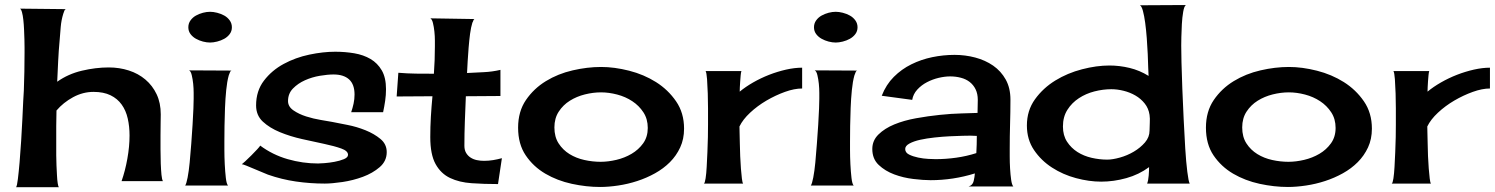

<svg xmlns="http://www.w3.org/2000/svg" viewBox="-20 -741 6034 775"><path d="M418.9 -468.8Q461.9 -468.8 500 -456.5Q538.1 -444.3 566.9 -419.9Q595.7 -395.5 612.3 -360.4Q628.9 -325.2 628.9 -279.3Q628.9 -268.6 628.4 -246.1Q627.9 -223.6 627.9 -195.8Q627.9 -168 627.9 -137.7Q627.9 -107.4 628.9 -81.1Q629.9 -54.7 631.8 -35.2Q633.8 -15.6 637.7 -9.8H470.7Q485.4 -51.8 494.1 -100.6Q502.9 -149.4 502.9 -194.3Q502.9 -230.5 495.6 -262.7Q488.3 -294.9 471.2 -318.8Q454.1 -342.8 426.3 -356.4Q398.4 -370.1 357.4 -370.1Q314.5 -370.1 274.9 -348.6Q235.4 -327.1 208 -294.9Q207 -263.7 207 -231.9Q207 -200.2 207 -168Q207 -163.1 207 -148.4Q207 -133.8 207 -114.3Q207 -94.7 208 -73.2Q209 -51.8 210 -33.2Q210.9 -14.6 212.9 -1.5Q214.8 11.7 217.8 14.6H44.9Q48.8 9.8 52.2 -18.6Q55.7 -46.9 59.1 -86.4Q62.5 -126 65.4 -172.4Q68.4 -218.8 70.3 -260.3Q72.3 -301.8 73.7 -333Q75.2 -364.3 76.2 -375Q79.1 -451.2 79.1 -529.3Q79.1 -534.2 79.1 -548.3Q79.1 -562.5 78.6 -581.5Q78.1 -600.6 77.1 -621.6Q76.2 -642.6 74.2 -660.6Q72.3 -678.7 68.8 -691.4Q65.4 -704.1 60.5 -706.1L247.1 -704.1Q242.2 -704.1 239.3 -696.3Q236.3 -688.5 235.4 -685.5Q227.5 -660.2 225.1 -632.3Q222.7 -604.5 220.7 -578.1Q216.8 -536.1 214.8 -494.6Q212.9 -453.1 210.9 -411.1Q254.9 -442.4 310.5 -455.6Q366.2 -468.8 418.9 -468.8Z M743.2 -457 915 -456.1Q910.2 -455.1 907.7 -447.8Q905.3 -440.4 903.3 -436.5Q896.5 -412.1 893.1 -377.4Q889.6 -342.8 888.2 -305.2Q886.7 -267.6 886.2 -232.4Q885.7 -197.3 885.7 -170.9Q885.7 -162.1 885.7 -135.3Q885.7 -108.4 887.2 -78.1Q888.7 -47.9 891.6 -22.9Q894.5 2 900.4 7.8H727.5Q732.4 1 737.3 -24.4Q742.2 -49.8 745.6 -85Q749 -120.1 752 -160.6Q754.9 -201.2 757.3 -237.8Q759.8 -274.4 760.7 -303.2Q761.7 -332 761.7 -342.8Q761.7 -348.6 761.7 -366.2Q761.7 -383.8 759.8 -402.8Q757.8 -421.9 753.9 -438Q750 -454.1 743.2 -457ZM828.1 -693.4Q840.8 -693.4 856.4 -689.5Q872.1 -685.5 885.3 -678.2Q898.4 -670.9 907.2 -658.7Q916 -646.5 916 -630.9Q916 -615.2 907.2 -603.5Q898.4 -591.8 885.3 -584.5Q872.1 -577.1 856.4 -573.2Q840.8 -569.3 828.1 -569.3Q814.5 -569.3 799.3 -573.2Q784.2 -577.1 771 -584.5Q757.8 -591.8 749 -603.5Q740.2 -615.2 740.2 -630.9Q740.2 -646.5 749 -658.7Q757.8 -670.9 771 -678.2Q784.2 -685.5 799.3 -689.5Q814.5 -693.4 828.1 -693.4Z M1411.1 -359.4Q1411.1 -400.4 1389.2 -420.4Q1367.2 -440.4 1326.2 -440.4Q1302.7 -440.4 1271 -435.1Q1239.3 -429.7 1210.9 -417Q1182.6 -404.3 1162.6 -383.8Q1142.6 -363.3 1142.6 -333Q1142.6 -310.5 1164.6 -295.4Q1186.5 -280.3 1215.8 -271Q1245.1 -261.7 1274.9 -256.8Q1304.7 -252 1320.3 -249Q1344.7 -244.1 1382.3 -236.8Q1419.9 -229.5 1455.1 -215.3Q1490.2 -201.2 1515.6 -180.2Q1541 -159.2 1541 -127Q1541 -90.8 1512.7 -66.4Q1484.4 -42 1444.8 -27.3Q1405.3 -12.7 1362.3 -6.3Q1319.3 0 1291 0Q1232.4 0 1174.8 -8.3Q1117.2 -16.6 1061.5 -36.1Q1054.7 -39.1 1039.1 -45.4Q1023.4 -51.8 1006.3 -59.1Q989.3 -66.4 974.6 -72.3Q960 -78.1 956.1 -78.1Q958 -79.1 969.7 -89.8Q981.4 -100.6 994.6 -113.8Q1007.8 -127 1018.6 -138.7Q1029.3 -150.4 1030.3 -153.3Q1080.1 -116.2 1141.1 -98.6Q1202.1 -81.1 1263.7 -81.1Q1270.5 -81.1 1290 -82.5Q1309.6 -84 1330.6 -87.9Q1351.6 -91.8 1368.2 -98.6Q1384.8 -105.5 1384.8 -116.2Q1384.8 -131.8 1357.4 -141.6Q1330.1 -151.4 1288.6 -160.2Q1247.1 -168.9 1199.2 -179.7Q1151.4 -190.4 1109.9 -207.5Q1068.4 -224.6 1041 -250Q1013.7 -275.4 1013.7 -315.4Q1013.7 -374 1045.4 -415.5Q1077.1 -457 1125 -482.9Q1172.9 -508.8 1228.5 -520.5Q1284.2 -532.2 1333 -532.2Q1373 -532.2 1410.2 -525.9Q1447.3 -519.5 1475.6 -502.9Q1503.9 -486.3 1521 -457Q1538.1 -427.7 1538.1 -380.9Q1538.1 -357.4 1534.7 -334Q1531.2 -310.5 1526.4 -288.1H1397.5Q1403.3 -304.7 1407.2 -322.8Q1411.1 -340.8 1411.1 -359.4Z M1854.5 -152.3Q1854.5 -135.7 1861.3 -124Q1868.2 -112.3 1879.4 -105Q1890.6 -97.7 1904.8 -94.7Q1918.9 -91.8 1933.6 -91.8Q1952.1 -91.8 1970.2 -94.7Q1988.3 -97.7 2005.9 -102.5L1990.2 2Q1933.6 2 1883.8 -1.5Q1834 -4.9 1796.9 -22.5Q1759.8 -40 1738.3 -78.6Q1716.8 -117.2 1716.8 -187.5Q1716.8 -228.5 1719.2 -270Q1721.7 -311.5 1725.6 -352.5L1581.1 -351.6L1587.9 -447.3Q1623 -444.3 1659.2 -443.8Q1695.3 -443.4 1731.4 -443.4Q1733.4 -471.7 1734.4 -498.5Q1735.4 -525.4 1735.4 -553.7Q1735.4 -559.6 1735.4 -577.1Q1735.4 -594.7 1733.4 -613.8Q1731.4 -632.8 1727.5 -648.4Q1723.6 -664.1 1716.8 -667L1896.5 -664.1Q1892.6 -664.1 1890.6 -658.2Q1888.7 -652.3 1886.7 -649.4Q1880.9 -630.9 1877.4 -604.5Q1874 -578.1 1871.6 -549.3Q1869.1 -520.5 1867.7 -493.7Q1866.2 -466.8 1865.2 -446.3Q1898.4 -448.2 1932.6 -449.7Q1966.8 -451.2 2000 -459V-353.5L1860.4 -352.5Q1858.4 -302.7 1856.4 -252.4Q1854.5 -202.1 1854.5 -152.3Z M2406.2 -470.7Q2460 -470.7 2519.5 -455.6Q2579.1 -440.4 2627.9 -409.7Q2676.8 -378.9 2709 -332Q2741.2 -285.2 2741.2 -221.7Q2741.2 -179.7 2725.6 -146Q2710 -112.3 2684.1 -86.4Q2658.2 -60.5 2624 -41.5Q2589.8 -22.5 2552.2 -10.3Q2514.6 2 2475.6 7.8Q2436.5 13.7 2402.3 13.7Q2346.7 13.7 2288.1 1Q2229.5 -11.7 2181.2 -40Q2132.8 -68.4 2102.1 -113.8Q2071.3 -159.2 2071.3 -225.6Q2071.3 -291 2103 -337.4Q2134.8 -383.8 2183.6 -413.6Q2232.4 -443.4 2291.5 -457Q2350.6 -470.7 2406.2 -470.7ZM2217.8 -226.6Q2217.8 -188.5 2234.9 -162.1Q2252 -135.7 2278.8 -119.1Q2305.7 -102.5 2338.9 -95.2Q2372.1 -87.9 2404.3 -87.9Q2434.6 -87.9 2467.8 -95.7Q2501 -103.5 2529.3 -120.1Q2557.6 -136.7 2576.2 -162.6Q2594.7 -188.5 2594.7 -224.6Q2594.7 -260.7 2577.1 -287.6Q2559.6 -314.5 2532.2 -332.5Q2504.9 -350.6 2471.2 -359.4Q2437.5 -368.2 2406.2 -368.2Q2374 -368.2 2340.8 -359.9Q2307.6 -351.6 2280.3 -334.5Q2252.9 -317.4 2235.4 -290.5Q2217.8 -263.7 2217.8 -226.6Z M2965.8 -371.1Q2989.3 -390.6 3020 -408.2Q3050.8 -425.8 3084.5 -439Q3118.2 -452.1 3152.8 -460Q3187.5 -467.8 3217.8 -467.8V-383.8Q3186.5 -383.8 3148.4 -370.1Q3110.4 -356.4 3073.7 -335Q3037.1 -313.5 3007.8 -286.1Q2978.5 -258.8 2964.8 -230.5Q2964.8 -223.6 2965.3 -205.1Q2965.8 -186.5 2966.3 -162.1Q2966.8 -137.7 2967.8 -110.8Q2968.8 -84 2970.7 -60.5Q2972.7 -37.1 2974.6 -20.5Q2976.6 -3.9 2979.5 0H2821.3Q2825.2 -2 2828.1 -21Q2831.1 -40 2832.5 -67.4Q2834 -94.7 2835.4 -126.5Q2836.9 -158.2 2837.4 -187.5Q2837.9 -216.8 2837.9 -238.3Q2837.9 -259.8 2837.9 -266.6Q2837.9 -275.4 2837.9 -303.7Q2837.9 -332 2836.9 -363.3Q2835.9 -394.5 2834 -421.4Q2832 -448.2 2828.1 -454.1H2972.7Q2970.7 -448.2 2969.7 -437Q2968.8 -425.8 2967.8 -413.1Q2966.8 -400.4 2966.3 -388.7Q2965.8 -377 2965.8 -371.1Z M3268.6 -457 3440.4 -456.1Q3435.5 -455.1 3433.1 -447.8Q3430.7 -440.4 3428.7 -436.5Q3421.9 -412.1 3418.5 -377.4Q3415 -342.8 3413.6 -305.2Q3412.1 -267.6 3411.6 -232.4Q3411.1 -197.3 3411.1 -170.9Q3411.1 -162.1 3411.1 -135.3Q3411.1 -108.4 3412.6 -78.1Q3414.1 -47.9 3417 -22.9Q3419.9 2 3425.8 7.8H3252.9Q3257.8 1 3262.7 -24.4Q3267.6 -49.8 3271 -85Q3274.4 -120.1 3277.3 -160.6Q3280.3 -201.2 3282.7 -237.8Q3285.2 -274.4 3286.1 -303.2Q3287.1 -332 3287.1 -342.8Q3287.1 -348.6 3287.1 -366.2Q3287.1 -383.8 3285.2 -402.8Q3283.2 -421.9 3279.3 -438Q3275.4 -454.1 3268.6 -457ZM3353.5 -693.4Q3366.2 -693.4 3381.8 -689.5Q3397.5 -685.5 3410.6 -678.2Q3423.8 -670.9 3432.6 -658.7Q3441.4 -646.5 3441.4 -630.9Q3441.4 -615.2 3432.6 -603.5Q3423.8 -591.8 3410.6 -584.5Q3397.5 -577.1 3381.8 -573.2Q3366.2 -569.3 3353.5 -569.3Q3339.8 -569.3 3324.7 -573.2Q3309.6 -577.1 3296.4 -584.5Q3283.2 -591.8 3274.4 -603.5Q3265.6 -615.2 3265.6 -630.9Q3265.6 -646.5 3274.4 -658.7Q3283.2 -670.9 3296.4 -678.2Q3309.6 -685.5 3324.7 -689.5Q3339.8 -693.4 3353.5 -693.4Z M3889.6 11.7Q3906.2 6.8 3910.2 -10.3Q3914.1 -27.3 3915 -41Q3871.1 -27.3 3826.2 -20.5Q3781.2 -13.7 3736.3 -13.7Q3707 -13.7 3666.5 -18.6Q3626 -23.4 3589.4 -37.1Q3552.7 -50.8 3526.9 -75.2Q3501 -99.6 3501 -139.6Q3501 -173.8 3525.9 -198.2Q3550.8 -222.7 3589.8 -238.8Q3628.9 -254.9 3677.7 -263.7Q3726.6 -272.5 3773.4 -277.3Q3820.3 -282.2 3861.3 -283.2Q3902.3 -284.2 3925.8 -285.2Q3925.8 -298.8 3926.3 -311.5Q3926.8 -324.2 3926.8 -337.9Q3926.8 -362.3 3918 -380.4Q3909.2 -398.4 3894 -410.2Q3878.9 -421.9 3858.4 -427.2Q3837.9 -432.6 3815.4 -432.6Q3793.9 -432.6 3769 -426.8Q3744.1 -420.9 3721.7 -409.2Q3699.2 -397.5 3682.6 -379.4Q3666 -361.3 3662.1 -337.9L3539.1 -354.5Q3556.6 -399.4 3587.9 -430.7Q3619.1 -461.9 3658.7 -481.4Q3698.2 -501 3743.2 -510.3Q3788.1 -519.5 3833 -519.5Q3876 -519.5 3916.5 -508.8Q3957 -498 3988.8 -476.1Q4020.5 -454.1 4039.6 -419.9Q4058.6 -385.7 4058.6 -338.9Q4058.6 -289.1 4057.1 -239.7Q4055.7 -190.4 4055.7 -140.6Q4055.7 -131.8 4055.7 -108.9Q4055.7 -85.9 4057.1 -61Q4058.6 -36.1 4061.5 -15.1Q4064.5 5.9 4070.3 11.7ZM3633.8 -139.6Q3633.8 -125 3649.4 -117.2Q3665 -109.4 3686 -105Q3707 -100.6 3727.5 -99.6Q3748 -98.6 3756.8 -98.6Q3797.9 -98.6 3839.8 -104.5Q3881.8 -110.4 3920.9 -123Q3921.9 -140.6 3922.4 -158.2Q3922.9 -175.8 3922.9 -192.4L3897.5 -193.4Q3888.7 -193.4 3865.7 -192.9Q3842.8 -192.4 3813.5 -190.9Q3784.2 -189.5 3752.4 -186Q3720.7 -182.6 3694.3 -176.8Q3668 -170.9 3650.9 -161.6Q3633.8 -152.3 3633.8 -139.6Z M4610.4 0Q4615.2 -12.7 4616.7 -32.7Q4618.2 -52.7 4618.2 -66.4Q4577.1 -36.1 4526.4 -22Q4475.6 -7.8 4424.8 -7.8Q4376 -7.8 4323.2 -22Q4270.5 -36.1 4226.6 -64.5Q4182.6 -92.8 4153.8 -135.3Q4125 -177.7 4125 -234.4Q4125 -294.9 4157.7 -340.3Q4190.4 -385.7 4239.7 -416Q4289.1 -446.3 4347.7 -461.4Q4406.2 -476.6 4458 -476.6Q4499 -476.6 4539.6 -466.8Q4580.1 -457 4616.2 -434.6Q4615.2 -444.3 4614.7 -468.3Q4614.3 -492.2 4612.8 -522.9Q4611.3 -553.7 4608.9 -586.9Q4606.4 -620.1 4602.5 -648.9Q4598.6 -677.7 4593.3 -697.3Q4587.9 -716.8 4581.1 -719.7L4766.6 -720.7Q4759.8 -715.8 4755.9 -693.4Q4752 -670.9 4750.5 -643.6Q4749 -616.2 4748.5 -591.3Q4748 -566.4 4748 -556.6Q4748 -536.1 4749 -489.3Q4750 -442.4 4752.4 -383.3Q4754.9 -324.2 4757.8 -260.3Q4760.7 -196.3 4764.2 -141.6Q4767.6 -86.9 4772.5 -47.9Q4777.3 -8.8 4782.2 0ZM4449.2 -96.7Q4470.7 -96.7 4500.5 -105Q4530.3 -113.3 4556.6 -128.9Q4583 -144.5 4601.6 -166Q4620.1 -187.5 4620.1 -213.9Q4620.1 -229.5 4621.1 -246.1Q4622.1 -262.7 4620.1 -277.3Q4616.2 -303.7 4600.6 -323.2Q4585 -342.8 4563 -355.5Q4541 -368.2 4515.6 -374.5Q4490.2 -380.9 4465.8 -380.9Q4432.6 -380.9 4397.9 -372.1Q4363.3 -363.3 4335 -344.7Q4306.6 -326.2 4288.6 -297.9Q4270.5 -269.5 4270.5 -230.5Q4270.5 -194.3 4287.1 -168.9Q4303.7 -143.6 4329.1 -127.4Q4354.5 -111.3 4386.2 -104Q4418 -96.7 4449.2 -96.7Z M5182.6 -470.7Q5236.3 -470.7 5295.9 -455.6Q5355.5 -440.4 5404.3 -409.7Q5453.1 -378.9 5485.4 -332Q5517.6 -285.2 5517.6 -221.7Q5517.6 -179.7 5502 -146Q5486.3 -112.3 5460.4 -86.4Q5434.6 -60.5 5400.4 -41.5Q5366.2 -22.5 5328.6 -10.3Q5291 2 5252 7.8Q5212.9 13.7 5178.7 13.7Q5123 13.7 5064.5 1Q5005.9 -11.7 4957.5 -40Q4909.2 -68.4 4878.4 -113.8Q4847.7 -159.2 4847.7 -225.6Q4847.7 -291 4879.4 -337.4Q4911.1 -383.8 4960 -413.6Q5008.8 -443.4 5067.9 -457Q5127 -470.7 5182.6 -470.7ZM4994.1 -226.6Q4994.1 -188.5 5011.2 -162.1Q5028.3 -135.7 5055.2 -119.1Q5082 -102.5 5115.2 -95.2Q5148.4 -87.9 5180.7 -87.9Q5210.9 -87.9 5244.1 -95.7Q5277.3 -103.5 5305.7 -120.1Q5334 -136.7 5352.5 -162.6Q5371.1 -188.5 5371.1 -224.6Q5371.1 -260.7 5353.5 -287.6Q5335.9 -314.5 5308.6 -332.5Q5281.2 -350.6 5247.6 -359.4Q5213.9 -368.2 5182.6 -368.2Q5150.4 -368.2 5117.2 -359.9Q5084 -351.6 5056.6 -334.5Q5029.3 -317.4 5011.7 -290.5Q4994.1 -263.7 4994.1 -226.6Z M5742.2 -371.1Q5765.6 -390.6 5796.4 -408.2Q5827.1 -425.8 5860.8 -439Q5894.5 -452.1 5929.2 -460Q5963.9 -467.8 5994.1 -467.8V-383.8Q5962.9 -383.8 5924.8 -370.1Q5886.7 -356.4 5850.1 -335Q5813.5 -313.5 5784.2 -286.1Q5754.9 -258.8 5741.2 -230.5Q5741.2 -223.6 5741.7 -205.1Q5742.2 -186.5 5742.7 -162.1Q5743.2 -137.7 5744.1 -110.8Q5745.1 -84 5747.1 -60.5Q5749 -37.1 5751 -20.5Q5752.9 -3.9 5755.9 0H5597.7Q5601.6 -2 5604.5 -21Q5607.4 -40 5608.9 -67.4Q5610.4 -94.7 5611.8 -126.5Q5613.3 -158.2 5613.8 -187.5Q5614.3 -216.8 5614.3 -238.3Q5614.3 -259.8 5614.3 -266.6Q5614.3 -275.4 5614.3 -303.7Q5614.3 -332 5613.3 -363.3Q5612.3 -394.5 5610.4 -421.4Q5608.4 -448.2 5604.5 -454.1H5749Q5747.1 -448.2 5746.1 -437Q5745.1 -425.8 5744.1 -413.1Q5743.2 -400.4 5742.7 -388.7Q5742.2 -377 5742.2 -371.1Z"/></svg>

Font: Cherry Cream Soda
Style: Regular
Weight: 400
Designer: Font Diner, Inc
Foundry: Font Diner, Inc
Version: Version 1.000